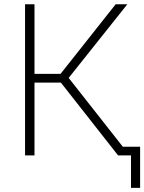

<svg xmlns="http://www.w3.org/2000/svg" viewBox="-20 -748 694 924"><path d="M100.6 0V-727.5H146V-392.6H271.5L536.6 -727.5H592.8L310.5 -373L604 0H548.3L272.9 -350.6H146V0ZM610.4 156.2V0H563V-42H654.3V156.2Z"/></svg>

Font: Inter 17pt ExtraLight
Style: Regular
Weight: 250
Version: Version 4.001;git-66647c0bb